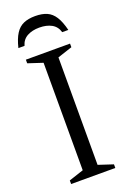

<svg xmlns="http://www.w3.org/2000/svg" viewBox="-163 -917 650 972"><g transform="rotate(-20 161.5 -431.0)"><path d="M280.5 -19.5V0H42.5V-19.5L121.5 -45.5V-624.5L42.5 -650.5V-670H280.5V-650.5L201.5 -624.5V-45.5ZM161.5 -799.5Q123.5 -799.5 96.2 -784.8Q69 -770 60 -738H27Q38.5 -785 55.8 -812Q73 -839 98.8 -850.2Q124.5 -861.5 161.5 -861.5Q199 -861.5 224.5 -850.2Q250 -839 267.2 -812Q284.5 -785 296 -738H263Q254 -770 227 -784.8Q200 -799.5 161.5 -799.5Z"/></g></svg>

Font: Newsreader Text
Style: Regular
Weight: 400
Designer: Hugues Gentile
Foundry: Production Type
Version: Version 1.001